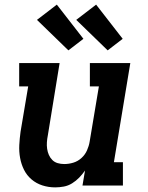

<svg xmlns="http://www.w3.org/2000/svg" viewBox="-20 -803 640 831"><path d="M219 8Q190 8 163.5 -0.5Q137 -9 116.5 -26.5Q96 -44 84 -68Q72 -92 67 -119.5Q62 -147 63.5 -175.5Q65 -204 69 -233L102 -429H63V-530H238L187 -217Q184 -202 183 -187.5Q182 -173 184 -159Q186 -145 191.5 -132.5Q197 -120 206.5 -110.5Q216 -101 229.5 -97Q243 -93 258 -93Q278 -93 297.5 -99Q317 -105 332.5 -119Q348 -133 356.5 -152Q365 -171 368 -190L408 -429H369V-530H544L473 -101H512V0H337L348 -65Q337 -49 323 -34.5Q309 -20 292 -9.5Q275 1 256 4.5Q237 8 219 8ZM446 -585 310 -717 396 -783 511 -635ZM276 -585 140 -717 226 -783 341 -635Z"/></svg>

Font: Iosevka Curly Slab ExObl
Style: Bold
Weight: 700
Width: 7
Italic angle: -9°
Monospace: yes
Designer: Belleve Invis
Foundry: Belleve Invis
Version: Version 11.0.0; ttfautohint (v1.8.3)